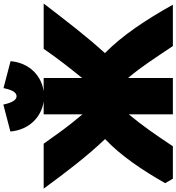

<svg xmlns="http://www.w3.org/2000/svg" viewBox="-22 -1024 1028 1119"><g transform="rotate(-90 491.5 -464.0)"><path d="M-48 -723C52 -587 137 -475 241 -365C145 -275 59 -147 -16 -15L10 30H199C270 -77 317 -144 385 -227V30H597V-231C661 -156 712 -76 783 30H1024C937 -126 845 -265 742 -366C841 -475 921 -580 1031 -723H767C712 -643 654 -569 597 -499V-723H519C607 -735 685 -803 695 -916L538 -957C526 -899 510 -881 490 -881C471 -881 454 -902 442 -958L285 -917C295 -804 373 -735 461 -723H385V-497C306 -592 294 -611 214 -723Z"/></g></svg>

Font: Repo ExtraBlack
Style: Regular
Weight: 400
Designer: Stefan Peev
Foundry: Context Ltd
Version: Version 001.502